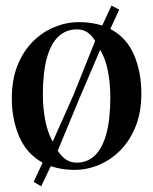

<svg xmlns="http://www.w3.org/2000/svg" viewBox="-20 -599 550 690"><path d="M128 70.5 101 54.5 133 -14.5Q76 -46 49.2 -107.8Q22.5 -169.5 22.5 -246Q22.5 -313 43 -364Q63.5 -415 98.2 -449.8Q133 -484.5 176.2 -502Q219.5 -519.5 264.5 -519.5Q288 -519.5 308.5 -516.2Q329 -513 347.5 -507.5L380.5 -579L408.5 -564.5L376.5 -495Q435 -464 461.5 -402Q488 -340 488 -263Q488 -196 467.5 -144.8Q447 -93.5 412.5 -58.8Q378 -24 335.2 -6.2Q292.5 11.5 247 11.5Q223.5 11.5 202.2 8Q181 4.5 162.5 -2ZM169.5 -90 244 -257.5 322 -452Q310 -472 294 -482.8Q278 -493.5 256.5 -493.5Q217.5 -493.5 190 -467.8Q162.5 -442 148.2 -389.8Q134 -337.5 134 -258.5Q134 -212 142.5 -167.2Q151 -122.5 169.5 -90ZM256 -14.5Q294.5 -14.5 321.5 -40.8Q348.5 -67 362.5 -119.2Q376.5 -171.5 376.5 -250Q376.5 -297 368 -342.2Q359.5 -387.5 340 -420L265 -244.5L187.5 -57.5Q200 -37.5 216.8 -26Q233.5 -14.5 256 -14.5Z"/></svg>

Font: Merriweather 144pt
Style: Regular
Weight: 400
Version: Version 2.100